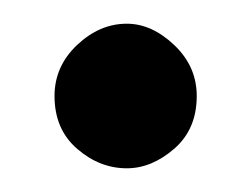

<svg xmlns="http://www.w3.org/2000/svg" viewBox="-20 -142 210 162"><path d="M26 -61Q26 -86 45 -104Q64 -122 87 -122Q108 -122 127 -104Q146 -86 146 -61Q146 -33 127 -16.5Q108 0 87 0Q64 0 45 -16.5Q26 -33 26 -61Z"/></svg>

Font: Synthetic SemiBold
Style: Regular
Weight: 600
Designer: Santiago Orozco
Foundry: Typemade
Version: Version 2.000; ttfautohint (v1.8.4.7-5d5b)